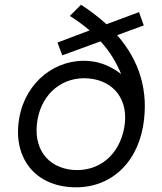

<svg xmlns="http://www.w3.org/2000/svg" viewBox="-20 -783 680 808"><path d="M242 -550 403 -609C441 -568 469 -522 490 -471C455 -499 407 -522 357 -526C218 -539 88 -441 61 -286C33 -126 120 -9 271 4C429 18 552 -82 582 -251C608 -402 565 -530 473 -635L585 -676L565 -732L428 -681C396 -710 360 -738 321 -763L274 -716C305 -696 333 -676 357 -655L222 -604ZM286 -68C178 -78 117 -161 138 -280C158 -392 245 -462 353 -453C462 -443 523 -360 503 -247C482 -129 395 -59 286 -68Z"/></svg>

Font: Fixel Display
Style: Italic
Weight: 400
Italic angle: -10°
Designer: AlfaBravo + MacPaw
Foundry: Kyrylo Tkachov, Marchela Mozhyna, Serhii Makarenko, Maria Weinstein, Zakhar Kryvoshyya
Version: Version 1.210;Glyphs 3.2 (3217)